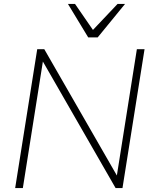

<svg xmlns="http://www.w3.org/2000/svg" viewBox="-20 -955 779 975"><path d="M57 0 169 -705H205L586 -42H570L675 -705H714L602 0H567L186 -663H201L96 0ZM428 -765 325 -935H361L452 -803L577 -935H615L476 -765Z"/></svg>

Font: Mulish ExtraLight
Style: Italic
Weight: 200
Italic angle: -9°
Designer: Vernon Adams
Foundry: Vernon Adams
Version: Version 3.603